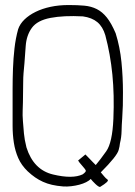

<svg xmlns="http://www.w3.org/2000/svg" viewBox="-20 -734 535 762"><path d="M465 -264Q467 -294 467.5 -315.5Q468 -337 468 -368Q468 -428 462 -488Q456 -548 439 -602Q422 -642 404 -664.5Q386 -687 364 -698Q342 -709 315 -711.5Q288 -714 253 -714Q214 -714 181 -707Q148 -700 121.5 -687Q95 -674 77 -656.5Q59 -639 52 -618Q42 -582 37.5 -542Q33 -502 31.5 -461.5Q30 -421 30 -381.5Q30 -342 30 -307Q30 -270 30 -235Q30 -200 35 -167.5Q40 -135 52.5 -106.5Q65 -78 90 -54Q105 -40 119.5 -30Q134 -20 150.5 -12.5Q167 -5 186.5 -0.5Q206 4 231 6Q246 7 263 5Q280 3 295 -1Q310 -5 322 -11Q334 -17 340 -24Q346 -16 358.5 -4Q371 8 377 8Q415 -15 407 -21Q399 -27 393 -34.5Q387 -42 380 -50Q445 -115 451 -139Q455 -153 456 -165Q462 -189 462.5 -214Q463 -239 465 -264ZM308 -42Q268 -23 190.5 -41.5Q113 -60 85 -149Q77 -181 75 -204.5Q73 -228 71 -253Q69 -278 70 -296Q71 -314 71 -328Q71 -349 71.5 -366.5Q72 -384 72 -405.5Q72 -427 73.5 -444.5Q75 -462 77 -483Q79 -508 82 -551Q85 -594 106.5 -623.5Q128 -653 180.5 -663Q233 -673 309 -669Q345 -664 366.5 -646Q388 -628 398 -594Q418 -519 426 -438Q434 -357 430 -262.5Q426 -168 401.5 -133.5Q377 -99 360 -79Q354 -85 347.5 -91.5Q341 -98 338 -101.5Q335 -105 319 -121L290 -97Q293 -91 306 -76.5Q319 -62 320.5 -57Q322 -52 308 -42Z"/></svg>

Font: Londrina Solid Thin
Style: Regular
Weight: 250
Designer: Marcelo Magalhaes
Foundry: Marcelo Magalhães
Version: Version 1.002